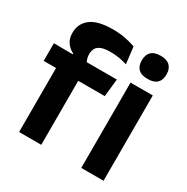

<svg xmlns="http://www.w3.org/2000/svg" viewBox="-156 -819 933 956"><g transform="rotate(30 310.5 -341.0)"><path d="M228.5 -676.5Q267.5 -676.5 300.5 -670Q333.5 -663.5 359 -654L370.5 -558Q349 -564.5 325.8 -568.8Q302.5 -573 274.5 -573Q241 -573 221.8 -565.5Q202.5 -558 194.5 -544Q186.5 -530 186.5 -511V-509.5Q186.5 -496 190.5 -484Q194.5 -472 200 -462.5L116.5 -459.5V-473Q93.5 -484 77.5 -505.5Q61.5 -527 61.5 -559V-561.5Q61.5 -614.5 102.2 -645.5Q143 -676.5 228.5 -676.5ZM78.5 0V-433H206V0ZM7.5 -368V-469.5L131.5 -468.5L181.5 -469.5H369.5L358.5 -368ZM436 0V-490.5H564V0ZM500 -548.5Q463.5 -548.5 446.2 -565.8Q429 -583 429 -613.5V-616Q429 -646.5 446.2 -664Q463.5 -681.5 500 -681.5Q536 -681.5 553.5 -664Q571 -646.5 571 -616V-613.5Q571 -582.5 553.5 -565.5Q536 -548.5 500 -548.5Z"/></g></svg>

Font: Anek Gujarati SemiBold
Style: Regular
Weight: 600
Designer: Mrunmayee Ghaisas (Gujarati), Yesha Goshar (Latin)
Foundry: Ek Type
Version: Version 1.003